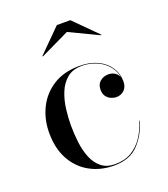

<svg xmlns="http://www.w3.org/2000/svg" viewBox="-128 -771 763 873"><g transform="rotate(-20 253.0 -335.0)"><path d="M275 10Q209.5 10 158 -18.8Q106.5 -47.5 77 -101.2Q47.5 -155 47.5 -230Q47.5 -295 74.2 -349.5Q101 -404 153 -437Q205 -470 280.5 -470Q331.5 -470 368.5 -452Q405.5 -434 425.2 -403.5Q445 -373 445 -336Q445 -309 429.5 -294Q414 -279 391 -279Q378.5 -279 365.2 -284.8Q352 -290.5 343 -302.8Q334 -315 334 -335Q334 -361.5 351 -375.2Q368 -389 391 -389Q412.5 -389 428.2 -375.8Q444 -362.5 444 -336H442.5Q442.5 -367.5 429.2 -391.8Q416 -416 394.2 -432.8Q372.5 -449.5 345.5 -458Q318.5 -466.5 290.5 -466.5Q246 -466.5 218.5 -443.2Q191 -420 176.5 -383.5Q162 -347 157 -306.2Q152 -265.5 152 -230Q152 -187 157.2 -145Q162.5 -103 176.5 -69.2Q190.5 -35.5 216 -15Q241.5 5.5 281.5 5.5Q327.5 5.5 360.5 -13.8Q393.5 -33 416 -66.5Q438.5 -100 452 -142.5H454.5Q435 -77.5 393 -33.8Q351 10 275 10ZM139.5 -567 138 -569.5 248 -679.5H313L423 -569.5L421.5 -567L280 -634.5Z"/></g></svg>

Font: Bodoni Moda 72pt
Style: Regular
Weight: 400
Designer: Owen Earl
Foundry: indestructible type
Version: Version 2.005